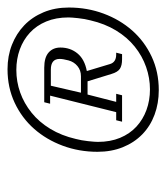

<svg xmlns="http://www.w3.org/2000/svg" viewBox="15 -766 452 523"><g transform="rotate(-90 241.5 -504.0)"><path d="M176 -414H198L243 -594H221L225 -610H319Q347 -610 360.5 -598Q374 -586 374 -566Q374 -539 358 -519.5Q342 -500 310 -494L329 -431Q334 -414 355 -414H360L356 -398H342Q325 -398 316 -404Q307 -410 302 -427L282 -492H246L226 -414H248L244 -398H172ZM260 -322Q291 -322 321 -332.5Q351 -343 376.5 -363.5Q402 -384 420.5 -414.5Q439 -445 448 -484Q452 -499 454 -517.5Q456 -536 456 -544Q456 -578 445 -604.5Q434 -631 414.5 -649Q395 -667 369 -676.5Q343 -686 313 -686Q281 -686 251.5 -675.5Q222 -665 196.5 -644.5Q171 -624 152.5 -593.5Q134 -563 125 -524Q121 -509 119 -490.5Q117 -472 117 -464Q117 -430 128 -403.5Q139 -377 158.5 -359Q178 -341 204 -331.5Q230 -322 260 -322ZM258 -298Q222 -298 191 -309.5Q160 -321 137.5 -343Q115 -365 102.5 -396Q90 -427 90 -465Q90 -515 106.5 -559.5Q123 -604 152.5 -637.5Q182 -671 223.5 -690.5Q265 -710 315 -710Q351 -710 381.5 -698Q412 -686 434.5 -664.5Q457 -643 470 -612Q483 -581 483 -543Q483 -493 466.5 -448.5Q450 -404 420.5 -370.5Q391 -337 349.5 -317.5Q308 -298 258 -298ZM251 -510H296Q312 -510 323.5 -519.5Q335 -529 339 -544Q343 -559 343 -568Q343 -592 314 -592H270Z"/></g></svg>

Font: IBM Plex Serif Light
Style: Italic
Weight: 300
Italic angle: -14°
Designer: Mike Abbink, Paul van der Laan, Pieter van Rosmalen
Foundry: Bold Monday
Version: Version 3.001